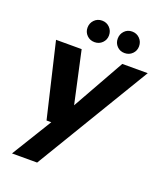

<svg xmlns="http://www.w3.org/2000/svg" viewBox="-164 -813 973 1141"><g transform="rotate(20 322.0 -242.5)"><path d="M49 220 205 -34H175L64 -504H226L298 -175L483 -504H644L208 220ZM283 -569Q254 -569 234.5 -588.5Q215 -608 215 -636Q215 -665 234.5 -685Q254 -705 283 -705Q312 -705 331.5 -685Q351 -665 351 -636Q351 -608 331.5 -588.5Q312 -569 283 -569ZM473 -569Q444 -569 425 -588.5Q406 -608 406 -636Q406 -665 425 -685Q444 -705 473 -705Q502 -705 521.5 -685Q541 -665 541 -636Q541 -608 521.5 -588.5Q502 -569 473 -569Z"/></g></svg>

Font: DM Sans Black
Style: Italic
Weight: 900
Italic angle: -10°
Designer: Colophon Foundry, Jonny Pinhorn
Foundry: Colophon Foundry
Version: Version 4.004;gftools[0.9.30]